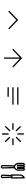

<svg xmlns="http://www.w3.org/2000/svg" viewBox="2159 -3019 682 5040"><g transform="rotate(90 2500.0 -499.0)"><path d="M494.1 -623Q495.1 -624 496.1 -625Q498 -626 499 -627Q501 -627 502 -627.9Q503.9 -627.9 505.9 -627.9Q506.8 -627.9 508.8 -627.9Q510.7 -627 511.7 -627Q514.6 -626 515.6 -624Q517.6 -623 517.6 -623Q543 -598.6 568.4 -574.2Q593.8 -549.8 619.1 -525.4Q636.7 -508.8 654.3 -492.2Q671.9 -475.6 689.5 -458Q703.1 -446.3 715.8 -433.6Q728.5 -420.9 742.2 -408.2Q744.1 -406.2 745.1 -404.3Q746.1 -401.4 747.1 -399.4Q747.1 -397.5 747.1 -395.5Q747.1 -394.5 747.1 -393.6Q747.1 -390.6 745.1 -388.7Q744.1 -385.7 742.2 -383.8Q740.2 -381.8 738.3 -380.9Q736.3 -379.9 733.4 -378.9Q730.5 -378.9 727.5 -378.9Q725.6 -379.9 722.7 -380.9Q720.7 -381.8 718.8 -383.8Q710.9 -390.6 704.1 -397.5Q696.3 -404.3 689.5 -411.1Q683.6 -417 677.7 -422.9Q671.9 -427.7 666 -433.6Q648.4 -450.2 630.9 -467.8Q613.3 -484.4 595.7 -501Q573.2 -522.5 550.8 -543.9Q528.3 -565.4 505.9 -586.9Q495.1 -577.1 485.4 -567.4Q475.6 -557.6 464.8 -548.8Q447.3 -531.2 429.7 -514.6Q412.1 -498 394.5 -481.4Q369.1 -457 343.8 -432.6Q318.4 -408.2 293 -383.8Q291 -381.8 288.1 -380.9Q286.1 -379.9 283.2 -378.9Q282.2 -378.9 281.2 -378.9Q279.3 -378.9 278.3 -378.9Q275.4 -379.9 273.4 -380.9Q270.5 -381.8 268.6 -383.8Q266.6 -385.7 265.6 -388.7Q264.6 -390.6 264.6 -393.6Q263.7 -394.5 263.7 -395.5Q263.7 -397.5 264.6 -399.4Q264.6 -401.4 265.6 -404.3Q267.6 -406.2 269.5 -408.2Q277.3 -416 285.2 -423.8Q293 -431.6 301.8 -438.5Q319.3 -456.1 335.9 -472.7Q353.5 -489.3 371.1 -505.9Q388.7 -522.5 406.2 -539.1Q423.8 -556.6 441.4 -573.2Q447.3 -578.1 453.1 -584Q459 -589.8 464.8 -595.7Q471.7 -602.5 479.5 -609.4Q486.3 -616.2 494.1 -623Z M1494.1 -729.5Q1495.1 -730.5 1496.1 -731.4Q1498 -732.4 1499 -732.4Q1501 -733.4 1502 -733.4Q1503.9 -734.4 1505.9 -734.4Q1506.8 -734.4 1508.8 -733.4Q1510.7 -733.4 1511.7 -732.4Q1514.6 -731.4 1515.6 -730.5Q1517.6 -729.5 1517.6 -729.5Q1543 -705.1 1568.4 -680.7Q1593.8 -656.2 1619.1 -631.8Q1636.7 -615.2 1654.3 -597.7Q1671.9 -581.1 1689.5 -564.5Q1703.1 -551.8 1715.8 -539.1Q1728.5 -527.3 1742.2 -514.6Q1744.1 -512.7 1745.1 -509.8Q1746.1 -507.8 1747.1 -504.9Q1747.1 -503.9 1747.1 -502Q1747.1 -501 1747.1 -500Q1747.1 -497.1 1745.1 -495.1Q1744.1 -492.2 1742.2 -490.2Q1740.2 -488.3 1738.3 -487.3Q1736.3 -486.3 1733.4 -485.4Q1730.5 -485.4 1727.5 -485.4Q1725.6 -485.4 1722.7 -486.3Q1720.7 -488.3 1718.8 -490.2Q1710.9 -497.1 1704.1 -503.9Q1696.3 -510.7 1689.5 -517.6Q1683.6 -523.4 1677.7 -528.3Q1671.9 -534.2 1666 -540Q1648.4 -556.6 1630.9 -573.2Q1613.3 -589.8 1595.7 -606.4Q1573.2 -628.9 1550.8 -650.4Q1528.3 -671.9 1505.9 -693.4Q1495.1 -683.6 1485.4 -673.8Q1475.6 -664.1 1464.8 -654.3Q1447.3 -637.7 1429.7 -621.1Q1412.1 -604.5 1394.5 -587.9Q1369.1 -563.5 1343.8 -539.1Q1318.4 -514.6 1293 -490.2Q1291 -488.3 1288.1 -486.3Q1286.1 -485.4 1283.2 -485.4Q1280.3 -485.4 1278.3 -485.4Q1275.4 -486.3 1273.4 -487.3Q1270.5 -488.3 1268.6 -490.2Q1266.6 -492.2 1265.6 -495.1Q1264.6 -497.1 1264.6 -500Q1263.7 -501 1263.7 -502Q1263.7 -503.9 1264.6 -504.9Q1264.6 -507.8 1265.6 -509.8Q1267.6 -512.7 1269.5 -514.6Q1277.3 -522.5 1285.2 -529.3Q1293 -537.1 1301.8 -544.9Q1319.3 -561.5 1335.9 -578.1Q1353.5 -595.7 1371.1 -612.3Q1388.7 -628.9 1406.2 -645.5Q1423.8 -662.1 1441.4 -678.7Q1447.3 -684.6 1453.1 -690.4Q1459 -696.3 1464.8 -701.2Q1471.7 -708 1479.5 -714.8Q1486.3 -722.7 1494.1 -729.5ZM1522.5 -277.3Q1522.5 -274.4 1521.5 -272.5Q1520.5 -269.5 1519.5 -267.6Q1517.6 -265.6 1515.6 -263.7Q1513.7 -261.7 1510.7 -261.7Q1508.8 -260.7 1505.9 -260.7Q1502.9 -260.7 1500 -261.7Q1498 -261.7 1496.1 -263.7Q1493.2 -265.6 1492.2 -267.6Q1490.2 -269.5 1489.3 -272.5Q1488.3 -274.4 1488.3 -277.3Q1488.3 -292 1488.3 -305.7Q1488.3 -320.3 1488.3 -334Q1488.3 -345.7 1488.3 -357.4Q1488.3 -368.2 1488.3 -379.9Q1488.3 -414.1 1488.3 -448.2Q1488.3 -482.4 1488.3 -516.6Q1488.3 -567.4 1488.3 -617.2Q1488.3 -667 1488.3 -716.8Q1488.3 -719.7 1489.3 -721.7Q1490.2 -724.6 1492.2 -726.6Q1493.2 -729.5 1496.1 -730.5Q1498 -732.4 1500 -733.4Q1502.9 -734.4 1505.9 -734.4Q1508.8 -734.4 1510.7 -733.4Q1513.7 -732.4 1515.6 -730.5Q1517.6 -729.5 1519.5 -726.6Q1520.5 -724.6 1521.5 -721.7Q1522.5 -719.7 1522.5 -716.8Q1522.5 -701.2 1522.5 -685.5Q1522.5 -669.9 1522.5 -654.3Q1522.5 -620.1 1522.5 -585.9Q1522.5 -551.8 1522.5 -516.6Q1522.5 -482.4 1522.5 -448.2Q1522.5 -414.1 1522.5 -379.9Q1522.5 -368.2 1522.5 -357.4Q1522.5 -345.7 1522.5 -334Q1522.5 -320.3 1522.5 -305.7Q1522.5 -292 1522.5 -277.3Z M2712.9 -642.6Q2715.8 -642.6 2718.8 -642.6Q2720.7 -641.6 2723.6 -639.6Q2725.6 -638.7 2726.6 -635.7Q2728.5 -633.8 2729.5 -630.9Q2730.5 -628.9 2730.5 -626Q2730.5 -623 2729.5 -621.1Q2728.5 -618.2 2727.5 -616.2Q2725.6 -614.3 2723.6 -612.3Q2721.7 -610.4 2718.8 -610.4Q2715.8 -609.4 2713.9 -609.4Q2699.2 -609.4 2685.5 -609.4Q2671.9 -609.4 2658.2 -609.4Q2646.5 -609.4 2635.7 -608.4Q2624 -608.4 2613.3 -608.4Q2579.1 -608.4 2545.9 -608.4Q2512.7 -608.4 2478.5 -608.4Q2429.7 -608.4 2380.9 -608.4Q2332 -608.4 2283.2 -608.4Q2280.3 -608.4 2278.3 -608.4Q2275.4 -609.4 2273.4 -611.3Q2271.5 -613.3 2269.5 -615.2Q2267.6 -617.2 2267.6 -620.1Q2266.6 -622.1 2266.6 -625Q2266.6 -627.9 2266.6 -629.9Q2267.6 -632.8 2269.5 -634.8Q2271.5 -636.7 2273.4 -638.7Q2275.4 -640.6 2278.3 -640.6Q2280.3 -641.6 2283.2 -641.6Q2298.8 -641.6 2313.5 -641.6Q2329.1 -641.6 2344.7 -642.6Q2377.9 -642.6 2412.1 -642.6Q2445.3 -642.6 2478.5 -642.6Q2512.7 -642.6 2545.9 -642.6Q2579.1 -642.6 2613.3 -642.6Q2624 -642.6 2635.7 -642.6Q2646.5 -642.6 2657.2 -642.6Q2671.9 -642.6 2685.5 -642.6Q2699.2 -642.6 2712.9 -642.6ZM2712.9 -514.6Q2715.8 -514.6 2717.8 -514.6Q2720.7 -513.7 2722.7 -511.7Q2724.6 -510.7 2726.6 -507.8Q2728.5 -505.9 2729.5 -502.9Q2729.5 -501 2729.5 -498Q2729.5 -495.1 2729.5 -493.2Q2728.5 -490.2 2726.6 -488.3Q2724.6 -485.4 2722.7 -484.4Q2720.7 -482.4 2717.8 -481.4Q2715.8 -481.4 2712.9 -481.4Q2699.2 -481.4 2685.5 -481.4Q2670.9 -481.4 2657.2 -481.4Q2646.5 -481.4 2634.8 -481.4Q2624 -481.4 2612.3 -481.4Q2579.1 -481.4 2545.9 -481.4Q2511.7 -481.4 2478.5 -481.4Q2429.7 -481.4 2380.9 -481.4Q2332 -481.4 2283.2 -481.4Q2280.3 -481.4 2278.3 -481.4Q2275.4 -482.4 2273.4 -484.4Q2271.5 -485.4 2269.5 -488.3Q2267.6 -490.2 2266.6 -493.2Q2266.6 -495.1 2266.6 -498Q2266.6 -501 2266.6 -502.9Q2267.6 -505.9 2269.5 -507.8Q2271.5 -510.7 2273.4 -511.7Q2275.4 -513.7 2278.3 -514.6Q2280.3 -514.6 2283.2 -514.6Q2298.8 -514.6 2313.5 -514.6Q2329.1 -514.6 2344.7 -514.6Q2377.9 -514.6 2412.1 -514.6Q2445.3 -514.6 2478.5 -514.6Q2511.7 -514.6 2545.9 -514.6Q2579.1 -514.6 2612.3 -514.6Q2624 -514.6 2634.8 -514.6Q2646.5 -514.6 2657.2 -514.6Q2670.9 -514.6 2685.5 -514.6Q2699.2 -514.6 2712.9 -514.6ZM2507.8 -387.7Q2509.8 -387.7 2512.7 -386.7Q2515.6 -385.7 2517.6 -384.8Q2519.5 -382.8 2521.5 -380.9Q2522.5 -378.9 2523.4 -376Q2524.4 -374 2524.4 -371.1Q2524.4 -368.2 2523.4 -365.2Q2522.5 -363.3 2521.5 -361.3Q2519.5 -358.4 2517.6 -357.4Q2514.6 -355.5 2512.7 -354.5Q2509.8 -353.5 2506.8 -353.5Q2500 -354.5 2493.2 -354.5Q2485.4 -354.5 2478.5 -354.5Q2472.7 -354.5 2466.8 -354.5Q2460.9 -354.5 2455.1 -354.5Q2437.5 -354.5 2419.9 -354.5Q2402.3 -354.5 2384.8 -354.5Q2359.4 -355.5 2334 -355.5Q2308.6 -355.5 2283.2 -355.5Q2280.3 -355.5 2278.3 -356.4Q2275.4 -357.4 2273.4 -359.4Q2270.5 -360.4 2269.5 -363.3Q2267.6 -365.2 2266.6 -367.2Q2266.6 -370.1 2266.6 -373Q2266.6 -376 2266.6 -377.9Q2267.6 -380.9 2269.5 -382.8Q2271.5 -384.8 2273.4 -386.7Q2275.4 -387.7 2278.3 -388.7Q2280.3 -389.6 2283.2 -389.6Q2291 -389.6 2299.8 -389.6Q2307.6 -389.6 2315.4 -389.6Q2333 -389.6 2350.6 -389.6Q2368.2 -388.7 2385.7 -388.7Q2402.3 -388.7 2419.9 -388.7Q2437.5 -388.7 2455.1 -388.7Q2460.9 -388.7 2466.8 -388.7Q2472.7 -388.7 2478.5 -388.7Q2485.4 -387.7 2493.2 -387.7Q2500 -387.7 2507.8 -387.7Z M3480.5 -371.1Q3480.5 -374 3481.4 -377Q3482.4 -378.9 3484.4 -380.9Q3485.4 -383.8 3487.3 -384.8Q3490.2 -386.7 3492.2 -387.7Q3495.1 -388.7 3498 -388.7Q3500 -388.7 3502.9 -387.7Q3505.9 -386.7 3507.8 -384.8Q3509.8 -383.8 3511.7 -380.9Q3512.7 -378.9 3513.7 -377Q3514.6 -374 3514.6 -371.1Q3514.6 -366.2 3514.6 -361.3Q3514.6 -357.4 3514.6 -352.5Q3514.6 -348.6 3514.6 -344.7Q3514.6 -340.8 3514.6 -336.9Q3514.6 -325.2 3514.6 -314.5Q3514.6 -302.7 3514.6 -291Q3514.6 -274.4 3514.6 -257.8Q3514.6 -241.2 3514.6 -224.6Q3514.6 -222.7 3513.7 -219.7Q3512.7 -216.8 3511.7 -214.8Q3509.8 -212.9 3507.8 -210.9Q3505.9 -209 3502.9 -209Q3500 -208 3498 -208Q3495.1 -208 3492.2 -209Q3490.2 -209 3487.3 -210.9Q3485.4 -212.9 3484.4 -214.8Q3482.4 -216.8 3481.4 -219.7Q3480.5 -222.7 3480.5 -224.6Q3480.5 -230.5 3480.5 -235.4Q3480.5 -240.2 3480.5 -246.1Q3480.5 -256.8 3480.5 -268.6Q3480.5 -280.3 3480.5 -291Q3480.5 -302.7 3480.5 -314.5Q3480.5 -325.2 3480.5 -336.9Q3480.5 -340.8 3480.5 -344.7Q3480.5 -348.6 3480.5 -352.5Q3480.5 -357.4 3480.5 -361.3Q3480.5 -366.2 3480.5 -371.1ZM3480.5 -774.4Q3480.5 -777.3 3481.4 -779.3Q3481.4 -782.2 3483.4 -784.2Q3485.4 -786.1 3487.3 -788.1Q3489.3 -790 3492.2 -791Q3494.1 -791 3497.1 -791Q3500 -791 3502 -791Q3504.9 -790 3506.8 -788.1Q3509.8 -786.1 3510.7 -784.2Q3512.7 -782.2 3513.7 -779.3Q3513.7 -777.3 3513.7 -774.4Q3513.7 -769.5 3513.7 -764.6Q3513.7 -759.8 3513.7 -755.9Q3513.7 -752 3513.7 -748Q3513.7 -744.1 3513.7 -740.2Q3513.7 -728.5 3513.7 -717.8Q3513.7 -706.1 3513.7 -694.3Q3513.7 -677.7 3513.7 -661.1Q3513.7 -644.5 3513.7 -627.9Q3513.7 -625 3513.7 -623Q3512.7 -620.1 3510.7 -618.2Q3509.8 -616.2 3506.8 -614.3Q3504.9 -612.3 3502 -611.3Q3500 -611.3 3497.1 -611.3Q3494.1 -611.3 3492.2 -611.3Q3489.3 -612.3 3487.3 -614.3Q3485.4 -616.2 3483.4 -618.2Q3481.4 -620.1 3481.4 -623Q3480.5 -625 3480.5 -627.9Q3480.5 -632.8 3480.5 -638.7Q3480.5 -643.6 3480.5 -648.4Q3480.5 -660.2 3480.5 -671.9Q3480.5 -683.6 3480.5 -694.3Q3480.5 -706.1 3480.5 -717.8Q3480.5 -728.5 3480.5 -740.2Q3480.5 -744.1 3480.5 -748Q3480.5 -752 3480.5 -755.9Q3480.5 -759.8 3480.5 -764.6Q3480.5 -769.5 3480.5 -774.4ZM3627.9 -480.5Q3625 -480.5 3622.1 -481.4Q3620.1 -482.4 3617.2 -484.4Q3615.2 -485.4 3614.3 -488.3Q3612.3 -490.2 3611.3 -492.2Q3610.4 -495.1 3610.4 -498Q3610.4 -501 3611.3 -502.9Q3612.3 -505.9 3614.3 -507.8Q3615.2 -509.8 3617.2 -511.7Q3620.1 -513.7 3622.1 -513.7Q3625 -514.6 3627.9 -514.6Q3631.8 -514.6 3636.7 -514.6Q3641.6 -514.6 3646.5 -514.6Q3650.4 -514.6 3654.3 -514.6Q3658.2 -514.6 3662.1 -514.6Q3672.9 -514.6 3684.6 -514.6Q3696.3 -514.6 3707 -514.6Q3723.6 -514.6 3740.2 -514.6Q3757.8 -514.6 3774.4 -514.6Q3776.4 -514.6 3779.3 -513.7Q3782.2 -513.7 3784.2 -511.7Q3786.1 -509.8 3788.1 -507.8Q3789.1 -505.9 3790 -502.9Q3791 -501 3791 -498Q3791 -495.1 3790 -492.2Q3789.1 -490.2 3788.1 -488.3Q3786.1 -485.4 3784.2 -484.4Q3782.2 -482.4 3779.3 -481.4Q3776.4 -480.5 3774.4 -480.5Q3768.6 -480.5 3763.7 -480.5Q3758.8 -480.5 3752.9 -480.5Q3741.2 -480.5 3730.5 -480.5Q3718.8 -480.5 3707 -480.5Q3696.3 -480.5 3684.6 -480.5Q3672.9 -480.5 3662.1 -480.5Q3658.2 -480.5 3654.3 -480.5Q3650.4 -480.5 3646.5 -480.5Q3641.6 -480.5 3636.7 -480.5Q3631.8 -480.5 3627.9 -480.5ZM3374 -514.6Q3377 -514.6 3378.9 -513.7Q3381.8 -513.7 3383.8 -511.7Q3385.7 -509.8 3387.7 -507.8Q3389.6 -505.9 3389.6 -502.9Q3390.6 -501 3390.6 -498Q3390.6 -495.1 3389.6 -492.2Q3389.6 -490.2 3387.7 -488.3Q3385.7 -485.4 3383.8 -484.4Q3381.8 -482.4 3378.9 -481.4Q3377 -480.5 3374 -480.5Q3369.1 -480.5 3364.3 -480.5Q3359.4 -480.5 3354.5 -480.5Q3351.6 -480.5 3347.7 -480.5Q3343.8 -480.5 3339.8 -480.5Q3328.1 -480.5 3317.4 -480.5Q3305.7 -480.5 3293.9 -480.5Q3277.3 -480.5 3260.7 -480.5Q3244.1 -480.5 3227.5 -480.5Q3224.6 -480.5 3222.7 -481.4Q3219.7 -482.4 3217.8 -484.4Q3214.8 -485.4 3213.9 -488.3Q3211.9 -490.2 3210.9 -492.2Q3210.9 -495.1 3210.9 -498Q3210.9 -501 3210.9 -502.9Q3211.9 -505.9 3213.9 -507.8Q3214.8 -509.8 3217.8 -511.7Q3219.7 -513.7 3222.7 -513.7Q3224.6 -514.6 3227.5 -514.6Q3232.4 -514.6 3238.3 -514.6Q3243.2 -514.6 3248 -514.6Q3259.8 -514.6 3271.5 -514.6Q3282.2 -514.6 3293.9 -514.6Q3305.7 -514.6 3317.4 -514.6Q3328.1 -514.6 3339.8 -514.6Q3343.8 -514.6 3347.7 -514.6Q3351.6 -514.6 3354.5 -514.6Q3359.4 -514.6 3364.3 -514.6Q3369.1 -514.6 3374 -514.6ZM3680.7 -705.1Q3682.6 -707 3685.5 -708Q3687.5 -710 3690.4 -710Q3692.4 -710.9 3695.3 -710Q3698.2 -710 3700.2 -708Q3703.1 -707 3705.1 -705.1Q3707 -703.1 3708 -701.2Q3709 -698.2 3710 -696.3Q3710 -693.4 3710 -690.4Q3709 -688.5 3708 -685.5Q3707 -682.6 3705.1 -681.6Q3701.2 -677.7 3698.2 -674.8Q3694.3 -670.9 3691.4 -668Q3688.5 -665 3686.5 -662.1Q3683.6 -660.2 3680.7 -657.2Q3672.9 -649.4 3664.1 -640.6Q3656.2 -632.8 3648.4 -625Q3636.7 -613.3 3625 -601.6Q3613.3 -589.8 3601.6 -578.1Q3599.6 -576.2 3596.7 -574.2Q3594.7 -573.2 3591.8 -573.2Q3588.9 -572.3 3586.9 -573.2Q3584 -573.2 3582 -574.2Q3579.1 -576.2 3577.1 -578.1Q3575.2 -580.1 3574.2 -582Q3573.2 -584 3572.3 -586.9Q3572.3 -589.8 3572.3 -592.8Q3573.2 -594.7 3574.2 -597.7Q3575.2 -599.6 3577.1 -601.6Q3581.1 -605.5 3585 -609.4Q3587.9 -613.3 3591.8 -616.2Q3600.6 -625 3608.4 -632.8Q3616.2 -640.6 3624 -648.4Q3632.8 -657.2 3640.6 -665Q3648.4 -672.9 3656.2 -680.7Q3659.2 -683.6 3662.1 -686.5Q3665 -689.5 3667 -691.4Q3670.9 -695.3 3673.8 -698.2Q3677.7 -702.1 3680.7 -705.1ZM3398.4 -422.9Q3399.4 -424.8 3402.3 -425.8Q3405.3 -426.8 3407.2 -427.7Q3410.2 -427.7 3413.1 -427.7Q3415 -426.8 3418 -425.8Q3419.9 -424.8 3421.9 -422.9Q3423.8 -420.9 3424.8 -418Q3426.8 -416 3426.8 -413.1Q3427.7 -410.2 3426.8 -408.2Q3426.8 -405.3 3424.8 -403.3Q3423.8 -400.4 3421.9 -398.4Q3418.9 -395.5 3415 -391.6Q3412.1 -388.7 3408.2 -384.8Q3406.2 -382.8 3403.3 -379.9Q3400.4 -377 3397.5 -374Q3389.6 -366.2 3381.8 -358.4Q3374 -350.6 3365.2 -341.8Q3353.5 -330.1 3341.8 -318.4Q3330.1 -306.6 3318.4 -294.9Q3316.4 -293 3314.5 -292Q3311.5 -291 3309.6 -290Q3306.6 -290 3303.7 -290Q3300.8 -291 3298.8 -292Q3296.9 -293 3294.9 -294.9Q3293 -296.9 3291 -299.8Q3290 -301.8 3290 -304.7Q3289.1 -306.6 3290 -309.6Q3290 -312.5 3291 -314.5Q3293 -317.4 3294.9 -319.3Q3297.9 -323.2 3301.8 -326.2Q3305.7 -330.1 3309.6 -334Q3317.4 -341.8 3325.2 -349.6Q3333 -358.4 3341.8 -366.2Q3349.6 -374 3357.4 -381.8Q3366.2 -390.6 3374 -398.4Q3377 -401.4 3378.9 -404.3Q3381.8 -406.2 3384.8 -409.2Q3387.7 -412.1 3391.6 -416Q3394.5 -418.9 3398.4 -422.9ZM3705.1 -313.5Q3707 -312.5 3708 -309.6Q3710 -306.6 3710 -304.7Q3710.9 -301.8 3710 -298.8Q3710 -296.9 3708 -293.9Q3707 -292 3705.1 -290Q3703.1 -288.1 3701.2 -287.1Q3698.2 -285.2 3696.3 -285.2Q3693.4 -284.2 3690.4 -285.2Q3688.5 -285.2 3685.5 -287.1Q3682.6 -288.1 3681.6 -290Q3677.7 -293 3674.8 -296.9Q3670.9 -299.8 3668 -303.7Q3665 -305.7 3662.1 -308.6Q3660.2 -311.5 3657.2 -314.5Q3649.4 -322.3 3640.6 -330.1Q3632.8 -337.9 3625 -346.7Q3613.3 -358.4 3601.6 -370.1Q3589.8 -381.8 3578.1 -393.6Q3576.2 -395.5 3574.2 -397.5Q3573.2 -400.4 3573.2 -402.3Q3572.3 -405.3 3573.2 -408.2Q3573.2 -411.1 3574.2 -413.1Q3576.2 -415 3578.1 -417Q3580.1 -418.9 3582 -420.9Q3584 -421.9 3586.9 -421.9Q3589.8 -422.9 3592.8 -421.9Q3594.7 -421.9 3597.7 -420.9Q3599.6 -418.9 3601.6 -417Q3605.5 -414.1 3609.4 -410.2Q3613.3 -406.2 3616.2 -402.3Q3625 -394.5 3632.8 -386.7Q3640.6 -378.9 3648.4 -370.1Q3657.2 -362.3 3665 -354.5Q3672.9 -345.7 3680.7 -337.9Q3683.6 -335 3686.5 -333Q3689.5 -330.1 3691.4 -327.1Q3695.3 -324.2 3698.2 -320.3Q3702.1 -317.4 3705.1 -313.5ZM3421.9 -596.7Q3423.8 -595.7 3424.8 -592.8Q3426.8 -589.8 3426.8 -587.9Q3427.7 -585 3426.8 -582Q3426.8 -580.1 3424.8 -577.1Q3423.8 -575.2 3421.9 -573.2Q3419.9 -571.3 3418 -570.3Q3415 -568.4 3413.1 -568.4Q3410.2 -567.4 3407.2 -568.4Q3405.3 -568.4 3402.3 -570.3Q3399.4 -571.3 3398.4 -573.2Q3394.5 -576.2 3391.6 -580.1Q3387.7 -583 3384.8 -586.9Q3381.8 -588.9 3378.9 -591.8Q3377 -594.7 3374 -597.7Q3366.2 -605.5 3357.4 -613.3Q3349.6 -621.1 3341.8 -629.9Q3330.1 -641.6 3318.4 -653.3Q3306.6 -665 3294.9 -676.8Q3293 -678.7 3291 -680.7Q3290 -683.6 3290 -685.5Q3289.1 -688.5 3290 -691.4Q3290 -694.3 3291 -696.3Q3293 -698.2 3294.9 -700.2Q3296.9 -702.1 3298.8 -704.1Q3300.8 -705.1 3303.7 -705.1Q3306.6 -706.1 3309.6 -705.1Q3311.5 -705.1 3314.5 -704.1Q3316.4 -702.1 3318.4 -700.2Q3322.3 -697.3 3326.2 -693.4Q3330.1 -689.5 3333 -685.5Q3341.8 -677.7 3349.6 -669.9Q3357.4 -662.1 3365.2 -653.3Q3374 -645.5 3381.8 -637.7Q3389.6 -628.9 3397.5 -621.1Q3400.4 -618.2 3403.3 -616.2Q3406.2 -613.3 3408.2 -610.4Q3412.1 -607.4 3415 -603.5Q3418.9 -600.6 3421.9 -596.7Z M4644.5 -808.6Q4646.5 -808.6 4648.4 -808.6Q4650.4 -808.6 4651.4 -807.6Q4653.3 -807.6 4655.3 -806.6Q4656.2 -805.7 4658.2 -804.7Q4659.2 -802.7 4660.2 -801.8Q4661.1 -799.8 4662.1 -798.8Q4663.1 -795.9 4663.1 -793.9Q4664.1 -792 4664.1 -792Q4664.1 -780.3 4664.1 -768.6Q4664.1 -756.8 4664.1 -745.1Q4664.1 -719.7 4665 -694.3Q4665 -668.9 4665 -643.6Q4666 -618.2 4666 -592.8Q4666 -567.4 4666 -542Q4667 -506.8 4667 -506.8Q4667 -506.8 4667 -466.8Q4667 -464.8 4667 -462.9Q4667 -461.9 4666 -460Q4665 -458 4665 -457Q4664.1 -456.1 4662.1 -454.1Q4661.1 -453.1 4660.2 -452.1Q4658.2 -451.2 4657.2 -451.2Q4654.3 -449.2 4652.3 -449.2Q4650.4 -449.2 4650.4 -449.2Q4641.6 -449.2 4632.8 -449.2Q4624 -449.2 4616.2 -449.2Q4609.4 -449.2 4603.5 -449.2Q4597.7 -449.2 4591.8 -449.2Q4583 -448.2 4583 -448.2Q4583 -448.2 4574.2 -448.2Q4572.3 -448.2 4570.3 -449.2Q4569.3 -449.2 4567.4 -450.2Q4566.4 -450.2 4564.5 -451.2Q4563.5 -452.1 4561.5 -453.1Q4560.5 -455.1 4559.6 -456.1Q4558.6 -457 4558.6 -459Q4556.6 -461.9 4556.6 -463.9Q4556.6 -465.8 4556.6 -465.8Q4556.6 -491.2 4556.6 -517.6Q4556.6 -543 4557.6 -569.3Q4557.6 -586.9 4557.6 -604.5Q4557.6 -622.1 4557.6 -639.6Q4557.6 -665 4557.6 -665Q4557.6 -665 4557.6 -693.4Q4557.6 -693.4 4557.6 -693.4Q4557.6 -693.4 4557.6 -693.4Q4557.6 -693.4 4557.6 -693.4Q4557.6 -694.3 4557.6 -694.3Q4557.6 -694.3 4557.6 -694.3Q4557.6 -694.3 4557.6 -694.3Q4557.6 -694.3 4557.6 -694.3Q4557.6 -695.3 4557.6 -695.3Q4560.5 -710 4564.5 -722.7Q4569.3 -736.3 4576.2 -750Q4582 -759.8 4589.8 -769.5Q4596.7 -779.3 4605.5 -788.1Q4613.3 -794.9 4621.1 -799.8Q4629.9 -805.7 4640.6 -807.6Q4641.6 -807.6 4642.6 -807.6Q4643.6 -808.6 4644.5 -808.6ZM4632.8 -483.4Q4632.8 -498 4632.8 -512.7Q4632.8 -527.3 4632.8 -542Q4631.8 -567.4 4631.8 -592.8Q4631.8 -618.2 4631.8 -643.6Q4630.9 -673.8 4630.9 -704.1Q4629.9 -734.4 4629.9 -764.6Q4629.9 -764.6 4629.9 -763.7Q4628.9 -763.7 4628.9 -763.7Q4622.1 -756.8 4616.2 -749Q4610.4 -742.2 4605.5 -733.4Q4600.6 -723.6 4596.7 -712.9Q4593.8 -703.1 4591.8 -691.4Q4591.8 -678.7 4591.8 -666Q4590.8 -652.3 4590.8 -639.6Q4590.8 -622.1 4590.8 -604.5Q4590.8 -586.9 4590.8 -569.3Q4590.8 -546.9 4590.8 -525.4Q4590.8 -503.9 4590.8 -482.4Q4590.8 -482.4 4590.8 -482.4Q4591.8 -482.4 4591.8 -482.4Q4597.7 -482.4 4603.5 -482.4Q4609.4 -482.4 4615.2 -482.4Q4619.1 -483.4 4623 -483.4Q4627 -483.4 4630.9 -483.4Q4631.8 -483.4 4632.8 -483.4Q4632.8 -483.4 4632.8 -483.4ZM4370.1 -220.7Q4370.1 -257.8 4370.1 -257.8Q4370.1 -257.8 4369.1 -292Q4368.2 -315.4 4368.2 -339.8Q4367.2 -363.3 4366.2 -387.7Q4365.2 -422.9 4364.3 -457Q4364.3 -492.2 4363.3 -527.3Q4363.3 -530.3 4363.3 -532.2Q4364.3 -535.2 4366.2 -537.1Q4367.2 -540 4369.1 -541Q4372.1 -543 4374 -543.9Q4377 -544.9 4379.9 -544.9Q4381.8 -544.9 4384.8 -543.9Q4387.7 -543 4389.6 -542Q4391.6 -540 4393.6 -538.1Q4394.5 -536.1 4395.5 -533.2Q4396.5 -531.2 4396.5 -528.3Q4397.5 -517.6 4397.5 -505.9Q4397.5 -495.1 4397.5 -484.4Q4398.4 -460 4399.4 -436.5Q4399.4 -412.1 4400.4 -388.7Q4401.4 -364.3 4401.4 -340.8Q4402.3 -316.4 4402.3 -292Q4403.3 -274.4 4403.3 -255.9Q4404.3 -237.3 4404.3 -218.8Q4404.3 -218.8 4404.3 -218.8Q4404.3 -217.8 4404.3 -217.8Q4403.3 -212.9 4401.4 -208Q4400.4 -203.1 4396.5 -198.2Q4393.6 -194.3 4389.6 -191.4Q4385.7 -188.5 4381.8 -185.5Q4376 -182.6 4369.1 -180.7Q4363.3 -179.7 4356.4 -178.7Q4356.4 -178.7 4355.5 -178.7Q4354.5 -178.7 4353.5 -179.7Q4348.6 -180.7 4343.8 -182.6Q4337.9 -184.6 4333 -187.5Q4329.1 -190.4 4325.2 -193.4Q4321.3 -196.3 4318.4 -201.2Q4315.4 -206.1 4313.5 -211.9Q4311.5 -216.8 4310.5 -222.7Q4310.5 -223.6 4310.5 -223.6Q4310.5 -224.6 4310.5 -224.6Q4311.5 -261.7 4312.5 -297.9Q4313.5 -335 4314.5 -371.1Q4315.4 -395.5 4315.4 -419.9Q4316.4 -443.4 4317.4 -467.8Q4317.4 -483.4 4318.4 -498Q4318.4 -513.7 4319.3 -528.3Q4319.3 -531.2 4320.3 -533.2Q4321.3 -536.1 4322.3 -538.1Q4324.2 -540 4326.2 -542Q4329.1 -543 4331.1 -543.9Q4334 -544.9 4336.9 -544.9Q4338.9 -544.9 4341.8 -543.9Q4343.8 -543 4346.7 -541Q4348.6 -539.1 4349.6 -537.1Q4351.6 -535.2 4352.5 -532.2Q4352.5 -530.3 4352.5 -527.3Q4352.5 -519.5 4352.5 -511.7Q4352.5 -503.9 4351.6 -495.1Q4351.6 -488.3 4351.6 -481.4Q4351.6 -473.6 4351.6 -466.8Q4350.6 -442.4 4349.6 -418.9Q4348.6 -394.5 4348.6 -370.1Q4347.7 -344.7 4346.7 -319.3Q4345.7 -293.9 4345.7 -268.6Q4345.7 -266.6 4342.8 -248Q4339.8 -230.5 4345.7 -220.7Q4346.7 -219.7 4347.7 -218.8Q4349.6 -217.8 4350.6 -216.8Q4352.5 -214.8 4354.5 -214.8Q4356.4 -213.9 4358.4 -212.9Q4360.4 -213.9 4362.3 -213.9Q4363.3 -214.8 4365.2 -215.8Q4366.2 -215.8 4367.2 -216.8Q4368.2 -216.8 4369.1 -217.8Q4369.1 -218.8 4370.1 -218.8Q4370.1 -219.7 4370.1 -219.7Q4370.1 -220.7 4370.1 -220.7Q4370.1 -220.7 4370.1 -220.7ZM4624 -220.7Q4623 -247.1 4623 -247.1Q4623 -247.1 4622.1 -271.5Q4621.1 -289.1 4621.1 -307.6Q4620.1 -325.2 4619.1 -343.8Q4618.2 -369.1 4617.2 -395.5Q4617.2 -421.9 4616.2 -448.2Q4616.2 -451.2 4616.2 -453.1Q4617.2 -456.1 4619.1 -458Q4620.1 -460 4622.1 -461.9Q4625 -463.9 4627 -464.8Q4629.9 -465.8 4631.8 -465.8Q4634.8 -465.8 4637.7 -464.8Q4639.6 -463.9 4642.6 -462.9Q4644.5 -460.9 4646.5 -459Q4647.5 -457 4648.4 -454.1Q4649.4 -452.1 4649.4 -449.2Q4650.4 -441.4 4650.4 -432.6Q4650.4 -424.8 4650.4 -416Q4651.4 -398.4 4652.3 -380.9Q4652.3 -362.3 4653.3 -344.7Q4654.3 -326.2 4654.3 -308.6Q4655.3 -291 4655.3 -272.5Q4656.2 -258.8 4656.2 -244.1Q4657.2 -230.5 4657.2 -215.8Q4657.2 -214.8 4657.2 -214.8Q4657.2 -213.9 4657.2 -212.9Q4655.3 -208 4652.3 -204.1Q4650.4 -199.2 4646.5 -195.3Q4643.6 -191.4 4639.6 -188.5Q4635.7 -185.5 4631.8 -183.6Q4626 -181.6 4621.1 -180.7Q4615.2 -179.7 4609.4 -179.7Q4609.4 -179.7 4609.4 -179.7Q4609.4 -179.7 4609.4 -179.7Q4603.5 -180.7 4597.7 -181.6Q4592.8 -182.6 4586.9 -184.6Q4582 -187.5 4578.1 -190.4Q4574.2 -193.4 4570.3 -197.3Q4566.4 -203.1 4564.5 -209Q4562.5 -214.8 4562.5 -221.7Q4562.5 -221.7 4562.5 -222.7Q4562.5 -222.7 4562.5 -222.7Q4563.5 -250 4564.5 -277.3Q4565.4 -304.7 4566.4 -332Q4567.4 -350.6 4567.4 -368.2Q4568.4 -386.7 4569.3 -404.3Q4569.3 -416 4570.3 -426.8Q4570.3 -438.5 4571.3 -449.2Q4571.3 -452.1 4572.3 -454.1Q4573.2 -457 4574.2 -459Q4576.2 -460.9 4578.1 -462.9Q4581.1 -463.9 4583 -464.8Q4585.9 -465.8 4588.9 -465.8Q4590.8 -465.8 4593.8 -464.8Q4596.7 -463.9 4598.6 -461.9Q4600.6 -460 4601.6 -458Q4603.5 -456.1 4604.5 -453.1Q4604.5 -450.2 4604.5 -448.2Q4604.5 -442.4 4604.5 -436.5Q4604.5 -430.7 4603.5 -423.8Q4603.5 -418.9 4603.5 -414.1Q4603.5 -408.2 4603.5 -403.3Q4602.5 -384.8 4601.6 -367.2Q4600.6 -348.6 4600.6 -331.1Q4599.6 -311.5 4598.6 -293Q4597.7 -273.4 4597.7 -254.9Q4596.7 -246.1 4594.7 -236.3Q4592.8 -226.6 4597.7 -218.8Q4597.7 -217.8 4598.6 -216.8Q4599.6 -216.8 4600.6 -215.8Q4602.5 -214.8 4605.5 -214.8Q4608.4 -213.9 4611.3 -213.9Q4612.3 -213.9 4614.3 -213.9Q4616.2 -213.9 4617.2 -214.8Q4618.2 -214.8 4619.1 -215.8Q4620.1 -215.8 4621.1 -216.8Q4622.1 -217.8 4622.1 -218.8Q4623 -219.7 4623 -220.7Q4623 -220.7 4623 -220.7Q4623 -220.7 4624 -220.7ZM4388.7 -793Q4390.6 -794.9 4393.6 -796.9Q4395.5 -798.8 4397.5 -800.8Q4399.4 -801.8 4401.4 -803.7Q4402.3 -805.7 4404.3 -806.6Q4408.2 -810.5 4412.1 -813.5Q4416 -817.4 4419.9 -820.3Q4422.9 -818.4 4425.8 -816.4Q4428.7 -813.5 4431.6 -811.5Q4433.6 -809.6 4436.5 -807.6Q4439.5 -805.7 4442.4 -803.7Q4444.3 -801.8 4445.3 -800.8Q4447.3 -798.8 4449.2 -797.9Q4452.1 -794.9 4455.1 -793Q4458 -790 4461.9 -788.1Q4461.9 -786.1 4461.9 -784.2Q4461.9 -782.2 4461.9 -780.3Q4461.9 -763.7 4461.9 -746.1Q4461.9 -729.5 4461.9 -712.9Q4461.9 -700.2 4461.9 -686.5Q4461.9 -672.9 4462.9 -660.2Q4462.9 -649.4 4462.9 -639.6Q4462.9 -628.9 4462.9 -619.1Q4462.9 -618.2 4461.9 -617.2Q4461.9 -617.2 4461.9 -616.2Q4458 -604.5 4453.1 -592.8Q4448.2 -582 4441.4 -570.3Q4434.6 -561.5 4427.7 -554.7Q4420.9 -546.9 4413.1 -540Q4403.3 -532.2 4393.6 -527.3Q4383.8 -522.5 4373 -517.6Q4370.1 -516.6 4368.2 -516.6Q4365.2 -516.6 4362.3 -517.6Q4361.3 -517.6 4361.3 -518.6Q4360.4 -518.6 4360.4 -519.5Q4359.4 -518.6 4358.4 -518.6Q4358.4 -517.6 4357.4 -517.6Q4354.5 -516.6 4352.5 -516.6Q4349.6 -516.6 4346.7 -517.6Q4343.8 -518.6 4341.8 -519.5Q4338.9 -520.5 4335.9 -521.5Q4326.2 -526.4 4317.4 -531.2Q4307.6 -537.1 4299.8 -543.9Q4291 -551.8 4285.2 -559.6Q4278.3 -568.4 4272.5 -577.1Q4266.6 -587.9 4261.7 -599.6Q4256.8 -611.3 4253.9 -623Q4253.9 -624 4253.9 -624Q4253.9 -625 4253.9 -626Q4253.9 -642.6 4253.9 -660.2Q4253.9 -676.8 4253.9 -694.3Q4253.9 -706.1 4253.9 -717.8Q4253.9 -729.5 4253.9 -741.2Q4253.9 -752 4253.9 -762.7Q4253.9 -773.4 4253.9 -784.2Q4255.9 -786.1 4256.8 -787.1Q4258.8 -788.1 4259.8 -789.1Q4262.7 -792 4264.6 -793.9Q4267.6 -796.9 4270.5 -798.8Q4271.5 -800.8 4273.4 -801.8Q4275.4 -803.7 4277.3 -805.7Q4281.2 -808.6 4285.2 -812.5Q4289.1 -816.4 4293 -819.3Q4295.9 -817.4 4298.8 -815.4Q4301.8 -812.5 4304.7 -810.5Q4307.6 -808.6 4310.5 -806.6Q4312.5 -803.7 4315.4 -801.8Q4317.4 -799.8 4319.3 -798.8Q4321.3 -796.9 4323.2 -795.9Q4324.2 -794.9 4325.2 -793.9Q4326.2 -793 4327.1 -793Q4329.1 -793.9 4330.1 -795.9Q4332 -796.9 4334 -798.8Q4335 -800.8 4336.9 -801.8Q4338.9 -803.7 4340.8 -805.7Q4344.7 -809.6 4348.6 -813.5Q4352.5 -816.4 4356.4 -820.3Q4359.4 -818.4 4362.3 -815.4Q4365.2 -813.5 4368.2 -810.5Q4371.1 -808.6 4373 -806.6Q4376 -803.7 4378.9 -801.8Q4380.9 -800.8 4381.8 -798.8Q4383.8 -796.9 4385.7 -795.9Q4386.7 -794.9 4386.7 -794.9Q4387.7 -793.9 4387.7 -793.9Q4388.7 -793.9 4388.7 -793Q4388.7 -793 4388.7 -793ZM4327.1 -630.9Q4325.2 -632.8 4322.3 -634.8Q4320.3 -636.7 4318.4 -639.6Q4318.4 -639.6 4319.3 -639.6Q4320.3 -639.6 4321.3 -639.6Q4322.3 -639.6 4323.2 -639.6Q4325.2 -639.6 4326.2 -639.6Q4327.1 -639.6 4329.1 -639.6Q4330.1 -639.6 4331.1 -639.6Q4332 -639.6 4333 -639.6Q4334 -639.6 4335 -639.6Q4332 -636.7 4327.1 -630.9ZM4287.1 -627.9Q4290 -619.1 4293 -611.3Q4296.9 -602.5 4300.8 -594.7Q4305.7 -587.9 4310.5 -582Q4315.4 -576.2 4321.3 -570.3Q4329.1 -563.5 4338.9 -558.6Q4347.7 -553.7 4357.4 -549.8Q4358.4 -548.8 4358.4 -548.8Q4359.4 -548.8 4359.4 -547.9Q4360.4 -548.8 4360.4 -548.8Q4361.3 -549.8 4361.3 -549.8Q4364.3 -550.8 4366.2 -551.8Q4368.2 -552.7 4370.1 -553.7Q4376 -555.7 4380.9 -559.6Q4386.7 -562.5 4391.6 -565.4Q4397.5 -571.3 4402.3 -576.2Q4408.2 -582 4412.1 -588.9Q4418 -596.7 4421.9 -605.5Q4425.8 -614.3 4428.7 -624Q4428.7 -632.8 4428.7 -641.6Q4428.7 -650.4 4428.7 -660.2Q4428.7 -672.9 4428.7 -686.5Q4428.7 -699.2 4427.7 -712.9Q4427.7 -727.5 4427.7 -742.2Q4427.7 -756.8 4427.7 -771.5Q4425.8 -772.5 4424.8 -774.4Q4422.9 -775.4 4420.9 -776.4Q4420.9 -776.4 4420.9 -775.4Q4419.9 -775.4 4419.9 -775.4Q4418.9 -774.4 4418 -773.4Q4417 -772.5 4416 -771.5Q4416 -764.6 4416 -756.8Q4416 -750 4416 -743.2Q4416 -730.5 4416 -718.8Q4416 -706.1 4416 -694.3Q4416 -671.9 4416 -649.4Q4416 -627.9 4416 -605.5Q4411.1 -605.5 4407.2 -605.5Q4402.3 -605.5 4398.4 -605.5Q4397.5 -605.5 4396.5 -605.5Q4395.5 -606.4 4394.5 -606.4Q4392.6 -606.4 4391.6 -606.4Q4389.6 -606.4 4388.7 -606.4Q4382.8 -606.4 4376 -606.4Q4370.1 -606.4 4364.3 -607.4Q4364.3 -611.3 4364.3 -615.2Q4364.3 -619.1 4364.3 -623Q4364.3 -631.8 4364.3 -641.6Q4363.3 -650.4 4363.3 -659.2Q4363.3 -671.9 4363.3 -683.6Q4363.3 -695.3 4363.3 -708Q4363.3 -723.6 4363.3 -739.3Q4363.3 -754.9 4363.3 -770.5Q4361.3 -771.5 4360.4 -772.5Q4359.4 -773.4 4358.4 -775.4Q4357.4 -774.4 4357.4 -774.4Q4357.4 -774.4 4357.4 -774.4Q4355.5 -773.4 4354.5 -772.5Q4353.5 -770.5 4352.5 -769.5Q4352.5 -762.7 4352.5 -754.9Q4352.5 -748 4352.5 -741.2Q4352.5 -728.5 4352.5 -716.8Q4352.5 -705.1 4352.5 -692.4Q4352.5 -670.9 4351.6 -649.4Q4351.6 -627 4351.6 -605.5Q4347.7 -605.5 4343.8 -605.5Q4338.9 -605.5 4335 -605.5Q4334 -605.5 4333 -605.5Q4332 -605.5 4331.1 -605.5Q4330.1 -605.5 4328.1 -605.5Q4327.1 -605.5 4326.2 -605.5Q4319.3 -605.5 4313.5 -605.5Q4307.6 -605.5 4301.8 -605.5Q4301.8 -610.4 4301.8 -614.3Q4301.8 -618.2 4301.8 -623Q4301.8 -631.8 4301.8 -640.6Q4301.8 -649.4 4301.8 -659.2Q4301.8 -670.9 4301.8 -682.6Q4301.8 -695.3 4301.8 -707Q4301.8 -722.7 4301.8 -738.3Q4301.8 -753.9 4301.8 -769.5Q4299.8 -771.5 4297.9 -772.5Q4295.9 -773.4 4294.9 -775.4Q4293.9 -774.4 4293.9 -774.4Q4293 -774.4 4293 -773.4Q4292 -772.5 4290 -771.5Q4289.1 -770.5 4288.1 -769.5Q4288.1 -762.7 4288.1 -754.9Q4288.1 -748 4288.1 -741.2Q4288.1 -729.5 4288.1 -717.8Q4288.1 -706.1 4288.1 -694.3Q4288.1 -682.6 4288.1 -670.9Q4287.1 -659.2 4287.1 -647.5Q4287.1 -642.6 4287.1 -637.7Q4287.1 -632.8 4287.1 -627.9ZM4397.5 -637.7Q4395.5 -635.7 4390.6 -630.9Q4387.7 -633.8 4381.8 -639.6Q4381.8 -639.6 4381.8 -640.6Q4383.8 -640.6 4385.7 -640.6Q4387.7 -639.6 4389.6 -639.6Q4390.6 -639.6 4392.6 -639.6Q4393.6 -639.6 4395.5 -639.6Q4395.5 -639.6 4396.5 -639.6Q4396.5 -639.6 4397.5 -639.6Q4397.5 -639.6 4397.5 -639.6Q4397.5 -639.6 4397.5 -639.6Q4397.5 -639.6 4397.5 -638.7Q4397.5 -638.7 4397.5 -637.7Z"/></g></svg>

Font: LetsEatIcons
Style: Regular
Weight: 400
Designer: Swedish Technologies
Foundry: Swedish Technologies
Version: Version 1.26.0